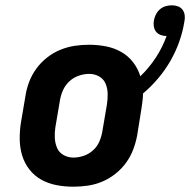

<svg xmlns="http://www.w3.org/2000/svg" viewBox="-20 -697 718 725"><path d="M257 8Q224 8 193 2Q162 -4 136 -18.5Q110 -33 91.5 -56.5Q73 -80 64 -109Q55 -138 54.5 -170Q54 -202 59 -234L76 -334Q80 -361 90 -387.5Q100 -414 117 -437.5Q134 -461 157.5 -479.5Q181 -498 208 -509Q235 -520 262 -524Q289 -528 316 -528Q349 -528 380 -522Q411 -516 437.5 -501Q464 -486 482.5 -462Q501 -438 510 -409Q544 -442 569 -480.5Q594 -519 609 -561Q597 -561 586.5 -565Q576 -569 569.5 -577Q563 -585 561 -596.5Q559 -608 561 -619Q563 -631 568.5 -642Q574 -653 583.5 -661.5Q593 -670 605 -673.5Q617 -677 629 -677Q641 -677 652 -673Q663 -669 669.5 -660Q676 -651 677.5 -639Q679 -627 676 -614Q670 -577 657 -540Q644 -503 624 -468Q604 -433 577.5 -401.5Q551 -370 520 -344Q520 -330 518 -315Q516 -300 514 -286L498 -186Q493 -159 483 -132.5Q473 -106 456 -82.5Q439 -59 415.5 -40.5Q392 -22 365.5 -11Q339 0 311.5 4Q284 8 257 8ZM257 -102Q277 -102 297 -109Q317 -116 332.5 -130.5Q348 -145 356 -164.5Q364 -184 367 -204L384 -304Q387 -324 386.5 -344Q386 -364 378.5 -381.5Q371 -399 354 -408.5Q337 -418 317 -418Q297 -418 277 -411Q257 -404 241.5 -389.5Q226 -375 217.5 -355.5Q209 -336 206 -316L189 -216Q186 -196 187 -176Q188 -156 195.5 -138.5Q203 -121 220 -111.5Q237 -102 257 -102Z"/></svg>

Font: Iosevka HT Extrabold Extended
Style: Italic
Weight: 800
Width: 7
Italic angle: -9°
Monospace: yes
Designer: Belleve Invis
Foundry: Belleve Invis
Version: Version 32.3.0; ttfautohint (v1.8.4)